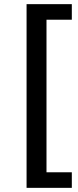

<svg xmlns="http://www.w3.org/2000/svg" viewBox="-20 -725 378 925"><path d="M108 180V-705H326V-630H204V105H326V180Z"/></svg>

Font: Nunito Sans 12pt ExtraLight 9pt Medium
Style: Regular
Weight: 500
Version: Version 3.101;gftools[0.9.27]